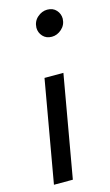

<svg xmlns="http://www.w3.org/2000/svg" viewBox="-107 -705 428 746"><g transform="rotate(-15 107.0 -332.0)"><path d="M155 -557.5Q132.5 -557.5 119 -572.2Q105.5 -587 105.5 -607Q106.5 -632.5 124.5 -648.2Q142.5 -664 164 -664Q187 -664 200.2 -649.2Q213.5 -634.5 213.5 -614.5Q212.5 -589.5 194.5 -573.5Q176.5 -557.5 155 -557.5ZM89.5 0H13.5L85.5 -410.5H161.5Z"/></g></svg>

Font: Lucymar Sans
Style: Italic
Weight: 400
Italic angle: -10°
Foundry: The League of Moveable Type (original font) / Main changes by Cristiano Sobral with portions from Mirco Monsees
Version: Version 2.00;August 30, 2020;FontCreator 13.0.0.2681 64-bit